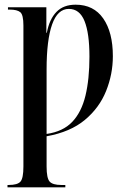

<svg xmlns="http://www.w3.org/2000/svg" viewBox="-20 -567 542 820"><path d="M12 233V223H17Q55 223 67.5 208.5Q80 194 80 144V-458Q80 -504 66.5 -515Q53 -526 22 -526H14V-536H178V-427H180Q191 -485 221 -516Q251 -547 303 -547Q380 -547 421 -488Q462 -429 462 -327Q462 -250 433 -178Q404 -106 342 -54.5Q280 -3 179 15V144Q179 194 192 208.5Q205 223 242 223H259V233ZM179 5Q249 -5 288.5 -46.5Q328 -88 345 -158.5Q362 -229 362 -325Q362 -425 341 -477Q320 -529 274 -529Q226 -529 202.5 -462.5Q179 -396 179 -270Z"/></svg>

Font: Noto Serif Display ExtraCondensed Medium
Style: Regular
Weight: 500
Width: 2
Designer: Monotype Design Team
Foundry: Monotype Imaging Inc.
Version: Version 2.009